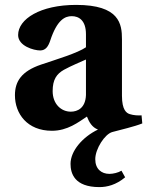

<svg xmlns="http://www.w3.org/2000/svg" viewBox="-20 -522 601 784"><path d="M41 -133C41 -58 91 12 192 12C256 12 300 -23 335 -46C344 -23 356 -2 380 7C316 38 268 95 268 147C268 185 283 242 386 242C417 242 454 233 491 202L476 175C463 183 442 188 427 188C394 188 369 168 369 128C369 86 408 25 439 17C472 8 529 -5 561 -18L558 -51C545 -50 525 -51 510 -56C497 -60 478 -72 478 -131V-362C478 -424 468 -502 291 -502C144 -502 54 -444 54 -379C54 -334 118 -316 144 -316C166 -316 177 -332 185 -356C213 -441 245 -456 273 -456C302 -456 331 -439 331 -382V-329C296 -305 212 -280 147 -258C68 -231 41 -190 41 -133ZM195 -150C195 -197 211 -220 241 -237C272 -254 307 -268 331 -279V-134C329 -80 296 -66 269 -66C230 -66 195 -97 195 -150Z"/></svg>

Font: Heuristica
Style: Bold
Weight: 700
Version: Version 1.0.1